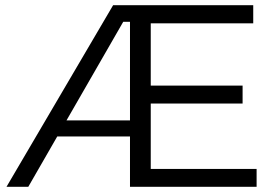

<svg xmlns="http://www.w3.org/2000/svg" viewBox="-20 -720 1066 740"><path d="M481 -700H956V-630H561V-390H915V-321H561V-69H969V0H481ZM416 -700H747L745 -636H455L89 0H5ZM176 -256H527L524 -194H174Z"/></svg>

Font: Alexandria Light
Style: Regular
Weight: 300
Designer: Mohamed Gaber
Foundry: Kief Type Foundry
Version: Version 5.100